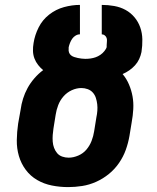

<svg xmlns="http://www.w3.org/2000/svg" viewBox="-20 -755 640 783"><path d="M258 8Q224 8 191.5 1.5Q159 -5 131.5 -21Q104 -37 85 -62.5Q66 -88 57 -119Q48 -150 48.5 -183.5Q49 -217 54 -251L64 -307Q67 -330 74 -352.5Q81 -375 92.5 -396Q104 -417 120.5 -436Q137 -455 156 -469Q145 -478 135.5 -490Q126 -502 120.5 -516.5Q115 -531 114.5 -547Q114 -563 117 -580Q122 -612 137.5 -643Q153 -674 180.5 -695.5Q208 -717 241 -726Q274 -735 306 -735V-615Q297 -615 288.5 -610Q280 -605 274.5 -597Q269 -589 265.5 -580Q262 -571 260 -562Q260 -561 260 -559.5Q260 -558 260 -556Q259 -548 261.5 -541Q264 -534 269.5 -529.5Q275 -525 282.5 -522.5Q290 -520 297.5 -518.5Q305 -517 312.5 -516Q320 -515 328 -515Q339 -515 349.5 -516.5Q360 -518 370 -521.5Q380 -525 389.5 -531.5Q399 -538 406 -547Q409 -551 411.5 -555Q414 -559 415 -563Q415 -565 415 -567Q415 -569 415 -570Q415 -578 416 -585.5Q417 -593 415 -599.5Q413 -606 407.5 -610.5Q402 -615 395 -615V-735Q421 -735 446 -730.5Q471 -726 492 -714.5Q513 -703 528.5 -684.5Q544 -666 552 -643Q560 -620 560.5 -594.5Q561 -569 557 -543Q554 -528 547.5 -514Q541 -500 530.5 -488.5Q520 -477 507 -468Q494 -459 480 -453Q496 -434 506 -410.5Q516 -387 520.5 -362Q525 -337 523.5 -310Q522 -283 517 -256L508 -201Q503 -172 493 -144Q483 -116 465.5 -90.5Q448 -65 424 -45.5Q400 -26 372 -13.5Q344 -1 315 3.5Q286 8 258 8ZM260 -112Q279 -112 299 -120.5Q319 -129 332.5 -145Q346 -161 353.5 -180.5Q361 -200 364 -220L373 -276Q376 -290 377 -303.5Q378 -317 376.5 -330Q375 -343 371 -355.5Q367 -368 358.5 -377.5Q350 -387 337.5 -391.5Q325 -396 312 -396Q292 -396 272.5 -387Q253 -378 239 -362Q225 -346 217.5 -326.5Q210 -307 207 -287L198 -231Q196 -218 195 -204.5Q194 -191 195 -177.5Q196 -164 200.5 -152Q205 -140 213 -130.5Q221 -121 233.5 -116.5Q246 -112 260 -112Z"/></svg>

Font: Iosevka SS04 Hv Ex Obl
Style: Regular
Weight: 900
Width: 7
Italic angle: -9°
Monospace: yes
Designer: Belleve Invis
Foundry: Belleve Invis
Version: Version 19.0.0; ttfautohint (v1.8.4)